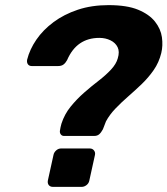

<svg xmlns="http://www.w3.org/2000/svg" viewBox="-20 -730 654 750"><path d="M230 -199Q222 -199 217.5 -205Q213 -211 214 -219Q215 -226 216.5 -233Q218 -240 220 -247Q232 -284 256 -313.5Q280 -343 308.5 -368Q337 -393 365 -414.5Q393 -436 413.5 -458Q434 -480 440 -502Q448 -528 439.5 -545.5Q431 -563 411.5 -572.5Q392 -582 368 -582Q324 -582 292.5 -560.5Q261 -539 242 -495Q236 -484 228 -478Q220 -472 207 -472H104Q94 -472 89 -479Q84 -486 86 -497Q96 -537 122 -575Q148 -613 189 -643.5Q230 -674 284 -692Q338 -710 404 -710Q476 -710 519.5 -692Q563 -674 585.5 -645.5Q608 -617 612.5 -584.5Q617 -552 610 -523Q601 -486 580.5 -456.5Q560 -427 534 -402Q508 -377 481 -353.5Q454 -330 431 -306Q408 -282 394 -256Q391 -248 388 -240.5Q385 -233 382 -225Q375 -212 367.5 -205.5Q360 -199 348 -199ZM187 0Q176 0 170.5 -7Q165 -14 167 -25L189 -125Q191 -135 199.5 -142.5Q208 -150 218 -150H331Q341 -150 347 -142.5Q353 -135 351 -125L329 -25Q327 -14 318 -7Q309 0 299 0Z"/></svg>

Font: Rubik Light SemiBold
Style: Italic
Weight: 600
Italic angle: -12°
Version: Version 2.104